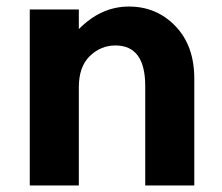

<svg xmlns="http://www.w3.org/2000/svg" viewBox="-20 -567 679 587"><path d="M221 -300V0H71V-538H221V-478Q289 -547 374 -547Q459 -547 516.5 -487Q574 -427 574 -327V0H424V-304Q424 -428 333 -428Q288 -428 254.5 -395.5Q221 -363 221 -300Z"/></svg>

Font: Montserrat_am3
Style: Bold
Weight: 700
Designer: Julieta Ulanovsky
Foundry: Julieta Ulanovsky. Armenina letters added by Vahan Hovhannisyan
Version: Version 2.001